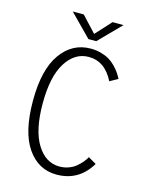

<svg xmlns="http://www.w3.org/2000/svg" viewBox="-130 -960 829 1054"><g transform="rotate(15 285.0 -433.0)"><path d="M438.5 -877 316.5 -753H272L150 -877H212.5L295 -788.5L376 -877ZM295 11Q191 11 128.2 -79.8Q65.5 -170.5 65.5 -348Q65.5 -525 130 -615.5Q194.5 -706 299 -706Q330.5 -706 358 -698.2Q385.5 -690.5 404.8 -679Q424 -667.5 441 -650.2Q458 -633 468.2 -618Q478.5 -603 488.5 -584.5L442.5 -559Q392.5 -659 300 -659Q221 -659 171 -579.5Q121 -500 121 -348Q121 -195.5 170.5 -115.8Q220 -36 298.5 -36Q326 -36 350.2 -44.8Q374.5 -53.5 392 -68.2Q409.5 -83 421.5 -97.2Q433.5 -111.5 442.5 -127.5L488 -101Q421 11 295 11Z"/></g></svg>

Font: League Mono Narrow UltraLight
Style: Regular
Weight: 200
Width: 3
Designer: Tyler Finck
Foundry: The League of Moveable Type / Tyler Finck
Version: Version 2.210